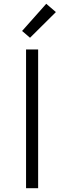

<svg xmlns="http://www.w3.org/2000/svg" viewBox="-20 -997 340 1017"><path d="M118 0V-735H182V0ZM139 -797 97 -833 225 -977 276 -933Z"/></svg>

Font: Iosevka Aile Light
Style: Regular
Weight: 300
Designer: Belleve Invis
Foundry: Belleve Invis
Version: Version 27.3.5; ttfautohint (v1.8.4)